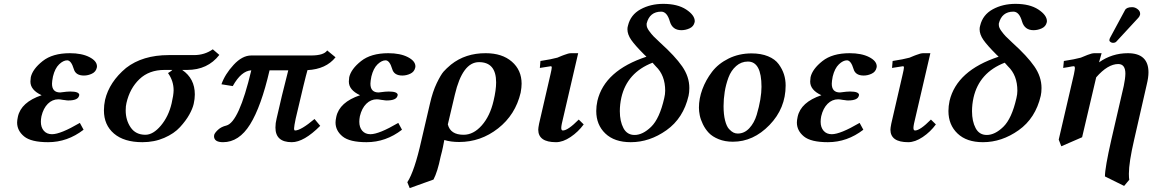

<svg xmlns="http://www.w3.org/2000/svg" viewBox="-20 -718 5918 986"><path d="M192.9 -121.1Q189.9 -106 189.9 -92.8Q189.9 -64 205.1 -46.4Q220.2 -28.8 247.1 -28.8Q291 -28.8 390.1 -86.9L409.2 -51.8Q326.2 12.2 227.1 12.2Q140.1 12.2 104 -17.3Q67.9 -46.9 67.9 -88.9Q67.9 -100.1 71.8 -118.2Q87.9 -193.4 193.8 -229Q135.7 -255.9 136.2 -299.8Q136.2 -305.7 138.2 -321.8Q147.9 -363.8 199 -404.3Q250 -444.8 338.9 -444.8Q399.9 -444.8 439 -424.8Q478 -404.8 478 -377Q478 -373 477.1 -370.1Q472.2 -349.1 452.1 -339.6Q432.1 -330.1 411.1 -330.1Q368.2 -330.1 358.9 -363.8Q345.7 -407.7 325.2 -408.2Q305.2 -408.2 283.7 -387.7Q262.2 -367.2 252 -325.2Q247.1 -300.3 247.1 -288.1Q247.1 -243.2 289.1 -243.2Q292 -244.1 296.9 -244.1Q324.7 -248 340.8 -248Q386.7 -248 387.2 -230Q387.2 -228 386.2 -227.1Q381.3 -202.1 330.1 -202.1Q327.1 -202.1 322.5 -202.6Q317.9 -203.1 312 -204.1Q306.2 -205.1 303.2 -205.1Q288.1 -208 279.8 -208Q249 -208 225.8 -185.1Q202.6 -162.1 192.9 -121.1Z M726.6 -25.9Q766.6 -25.9 806.2 -73Q845.7 -120.1 861.3 -187Q871.1 -229 871.6 -253.9Q871.6 -302.7 842.8 -342.8Q847.7 -345.7 852.5 -348.9Q857.4 -352.1 861.1 -355Q864.7 -357.9 864.7 -358.9H824.7Q745.6 -358.9 696 -311.5Q646.5 -264.2 629.4 -189Q625.5 -173.8 625.5 -150.9Q625.5 -101.1 651.1 -63.5Q676.8 -25.9 726.6 -25.9ZM627.4 -369.1Q712.4 -435.1 846.7 -435.1H976.6Q1030.8 -435.1 1072.8 -464.8L1106.4 -436Q1046.4 -358.9 941.4 -358.9H915.5Q980.5 -314.9 980.5 -232.9Q980.5 -210 974.6 -184.1Q968.8 -159.2 951.7 -128.7Q934.6 -98.1 904.5 -65.2Q874.5 -32.2 823.5 -10Q772.5 12.2 711.4 12.2Q617.2 12.2 565.4 -32Q513.7 -76.2 513.7 -150.9Q513.7 -177.7 519.5 -205.1Q541.5 -297.4 627.4 -369.1Z M1577.1 -433.1Q1643.1 -433.1 1660.2 -459L1703.1 -423.8Q1654.3 -362.8 1559.1 -357.9Q1546.9 -316.9 1498.5 -108.9Q1490.7 -71.8 1490.2 -59.1Q1490.2 -47.9 1495.1 -47.9Q1524.9 -47.9 1595.2 -106.9L1624.5 -71.8Q1540.5 12.2 1478.5 12.2Q1394.5 12.2 1394.5 -63Q1394.5 -85.9 1400.4 -108.9Q1425.3 -220.7 1460.4 -356.9H1364.3Q1321.3 -170.9 1264.4 -79.3Q1207.5 12.2 1125.5 12.2Q1079.6 12.2 1079.1 -18.1Q1079.1 -20 1079.6 -22Q1080.1 -23.9 1080.1 -25.9Q1084 -37.1 1100.1 -52Q1116.2 -66.9 1142.1 -73.2Q1207 -89.4 1270.5 -356.9Q1218.8 -354 1175.3 -275.9L1117.2 -285.2Q1135.3 -336.9 1179.7 -385Q1224.1 -433.1 1270.5 -433.1Z M1828.1 -121.1Q1825.2 -106 1825.2 -92.8Q1825.2 -64 1840.3 -46.4Q1855.5 -28.8 1882.3 -28.8Q1926.3 -28.8 2025.4 -86.9L2044.4 -51.8Q1961.4 12.2 1862.3 12.2Q1775.4 12.2 1739.3 -17.3Q1703.1 -46.9 1703.1 -88.9Q1703.1 -100.1 1707 -118.2Q1723.1 -193.4 1829.1 -229Q1771 -255.9 1771.5 -299.8Q1771.5 -305.7 1773.4 -321.8Q1783.2 -363.8 1834.2 -404.3Q1885.3 -444.8 1974.1 -444.8Q2035.2 -444.8 2074.2 -424.8Q2113.3 -404.8 2113.3 -377Q2113.3 -373 2112.3 -370.1Q2107.4 -349.1 2087.4 -339.6Q2067.4 -330.1 2046.4 -330.1Q2003.4 -330.1 1994.1 -363.8Q1981 -407.7 1960.4 -408.2Q1940.4 -408.2 1918.9 -387.7Q1897.5 -367.2 1887.2 -325.2Q1882.3 -300.3 1882.3 -288.1Q1882.3 -243.2 1924.3 -243.2Q1927.2 -244.1 1932.1 -244.1Q1960 -248 1976.1 -248Q2022 -248 2022.5 -230Q2022.5 -228 2021.5 -227.1Q2016.6 -202.1 1965.3 -202.1Q1962.4 -202.1 1957.8 -202.6Q1953.1 -203.1 1947.3 -204.1Q1941.4 -205.1 1938.5 -205.1Q1923.3 -208 1915 -208Q1884.3 -208 1861.1 -185.1Q1837.9 -162.1 1828.1 -121.1Z M2514.6 -200.2Q2527.8 -255.4 2527.8 -294.9Q2527.8 -398.9 2439.9 -398.9Q2355 -398.9 2315.9 -231.9L2279.8 -79.1Q2293 -25.9 2360.8 -25.9Q2411.6 -25.9 2454.1 -74Q2496.6 -122.1 2514.6 -200.2ZM2206.1 204.1 2084 248 2071.8 217.8Q2108.9 160.6 2144 2.9L2188 -186Q2202.1 -248 2222.9 -291Q2243.7 -334 2257.8 -350.1Q2272 -366.2 2295.9 -386.2Q2370.1 -445.3 2474.6 -444.8Q2558.6 -444.8 2608.6 -401.4Q2658.7 -357.9 2658.7 -288.1Q2658.7 -269 2653.8 -242.2Q2627 -128.4 2537.8 -58.6Q2448.7 11.2 2337.9 11.2Q2294.9 11.2 2261.7 1Q2258.8 12.2 2254.9 36.1Q2251 56.2 2242.7 86.9Q2227.1 164.1 2206.1 204.1Z M2949.2 -444.8 2865.2 -83Q2862.3 -68.8 2862.3 -61Q2862.3 -47.9 2870.6 -47.9Q2896.5 -47.9 2952.1 -104L2977.5 -79.1Q2949.7 -41 2910.2 -14.4Q2870.6 12.2 2835.4 12.2Q2744.6 12.2 2744.1 -51.8Q2744.1 -60.5 2748.5 -83L2807.1 -336.9Q2813 -361.8 2813.5 -371.1Q2813.5 -377.9 2808.6 -377.9Q2806.6 -377.9 2752.4 -369.1L2755.4 -404.8Q2812.5 -413.6 2842.3 -421.9Q2847.2 -423.8 2853.3 -426.5Q2859.4 -429.2 2866.9 -432.1Q2874.5 -435.1 2877.4 -436Q2899.4 -444.8 2912.6 -444.8Z M3348.1 -377 3331.1 -396Q3200.2 -345.2 3170.9 -216.8Q3163.1 -181.6 3163.1 -147Q3163.1 -95.2 3181.6 -60.1Q3200.2 -24.9 3238.8 -24.9Q3280.8 -24.9 3324 -66.9Q3367.2 -108.9 3391.1 -213.9Q3396 -233.9 3396 -252Q3396 -331.1 3348.1 -377ZM3299.8 -426.8 3288.1 -438Q3241.2 -484.9 3221.7 -512.9Q3202.1 -541 3202.1 -567.9Q3202.1 -577.6 3205.1 -586.9Q3218.3 -642.1 3269.5 -670.2Q3320.8 -698.2 3386.2 -698.2Q3459.5 -698.2 3503.7 -669.2Q3547.9 -640.1 3547.9 -608.9Q3547.9 -605 3546.9 -603Q3542 -582 3521.5 -572.5Q3501 -563 3479 -563Q3433.1 -563 3419.9 -607.9Q3405.8 -657.7 3376 -658.2Q3315.9 -658.2 3300.8 -597.2V-589.8Q3300.8 -576.7 3313 -559.8Q3325.2 -543 3335.7 -532Q3346.2 -521 3371.1 -498Q3446.3 -430.2 3483.2 -377.2Q3520 -324.2 3520 -266.1Q3520 -243.2 3516.1 -226.1Q3489.3 -110.8 3402.6 -49.3Q3315.9 12.2 3219.2 12.2Q3135.3 12.2 3088.6 -32.5Q3042 -77.1 3042 -147.9Q3042 -172.9 3047.9 -200.2Q3085 -356 3299.8 -426.8Z M3695.8 -172.9Q3695.8 -129.9 3703.6 -99.4Q3711.4 -68.8 3723.9 -55.4Q3736.3 -42 3746.8 -37.1Q3757.3 -32.2 3768.6 -32.2Q3802.7 -32.2 3828.1 -59.6Q3853.5 -86.9 3866 -128.4Q3878.4 -169.9 3884.5 -206.5Q3890.6 -243.2 3890.6 -272Q3890.6 -401.9 3820.8 -401.9Q3786.6 -401.9 3760.5 -378.9Q3734.4 -356 3720.9 -319.6Q3707.5 -283.2 3701.7 -246.1Q3695.8 -209 3695.8 -172.9ZM3569.3 -165Q3569.3 -211.9 3586.9 -259.5Q3604.5 -307.1 3636.5 -349.1Q3668.5 -391.1 3721.9 -417.5Q3775.4 -443.8 3839.4 -443.8Q3888.2 -443.8 3924.3 -429Q3960.4 -414.1 3979 -388.4Q3997.6 -362.8 4006.1 -335.9Q4014.6 -309.1 4014.6 -278.8Q4014.6 -161.6 3931.6 -75.9Q3848.6 9.8 3743.7 9.8Q3702.6 9.8 3670.7 -3.2Q3638.7 -16.1 3620.1 -35.6Q3601.6 -55.2 3589.6 -80.1Q3577.6 -105 3573.5 -126Q3569.3 -147 3569.3 -165Z M4197.3 -121.1Q4194.3 -106 4194.3 -92.8Q4194.3 -64 4209.5 -46.4Q4224.6 -28.8 4251.5 -28.8Q4295.4 -28.8 4394.5 -86.9L4413.6 -51.8Q4330.6 12.2 4231.4 12.2Q4144.5 12.2 4108.4 -17.3Q4072.3 -46.9 4072.3 -88.9Q4072.3 -100.1 4076.2 -118.2Q4092.3 -193.4 4198.2 -229Q4140.1 -255.9 4140.6 -299.8Q4140.6 -305.7 4142.6 -321.8Q4152.3 -363.8 4203.4 -404.3Q4254.4 -444.8 4343.3 -444.8Q4404.3 -444.8 4443.4 -424.8Q4482.4 -404.8 4482.4 -377Q4482.4 -373 4481.4 -370.1Q4476.6 -349.1 4456.5 -339.6Q4436.5 -330.1 4415.5 -330.1Q4372.6 -330.1 4363.3 -363.8Q4350.1 -407.7 4329.6 -408.2Q4309.6 -408.2 4288.1 -387.7Q4266.6 -367.2 4256.3 -325.2Q4251.5 -300.3 4251.5 -288.1Q4251.5 -243.2 4293.5 -243.2Q4296.4 -244.1 4301.3 -244.1Q4329.1 -248 4345.2 -248Q4391.1 -248 4391.6 -230Q4391.6 -228 4390.6 -227.1Q4385.7 -202.1 4334.5 -202.1Q4331.5 -202.1 4326.9 -202.6Q4322.3 -203.1 4316.4 -204.1Q4310.5 -205.1 4307.6 -205.1Q4292.5 -208 4284.2 -208Q4253.4 -208 4230.2 -185.1Q4207 -162.1 4197.3 -121.1Z M4757.8 -444.8 4673.8 -83Q4670.9 -68.8 4670.9 -61Q4670.9 -47.9 4679.2 -47.9Q4705.1 -47.9 4760.7 -104L4786.1 -79.1Q4758.3 -41 4718.8 -14.4Q4679.2 12.2 4644 12.2Q4553.2 12.2 4552.7 -51.8Q4552.7 -60.5 4557.1 -83L4615.7 -336.9Q4621.6 -361.8 4622.1 -371.1Q4622.1 -377.9 4617.2 -377.9Q4615.2 -377.9 4561 -369.1L4564 -404.8Q4621.1 -413.6 4650.9 -421.9Q4655.8 -423.8 4661.9 -426.5Q4668 -429.2 4675.5 -432.1Q4683.1 -435.1 4686 -436Q4708 -444.8 4721.2 -444.8Z M5156.7 -377 5139.6 -396Q5008.8 -345.2 4979.5 -216.8Q4971.7 -181.6 4971.7 -147Q4971.7 -95.2 4990.2 -60.1Q5008.8 -24.9 5047.4 -24.9Q5089.4 -24.9 5132.6 -66.9Q5175.8 -108.9 5199.7 -213.9Q5204.6 -233.9 5204.6 -252Q5204.6 -331.1 5156.7 -377ZM5108.4 -426.8 5096.7 -438Q5049.8 -484.9 5030.3 -512.9Q5010.7 -541 5010.7 -567.9Q5010.7 -577.6 5013.7 -586.9Q5026.9 -642.1 5078.1 -670.2Q5129.4 -698.2 5194.8 -698.2Q5268.1 -698.2 5312.3 -669.2Q5356.4 -640.1 5356.4 -608.9Q5356.4 -605 5355.5 -603Q5350.6 -582 5330.1 -572.5Q5309.6 -563 5287.6 -563Q5241.7 -563 5228.5 -607.9Q5214.4 -657.7 5184.6 -658.2Q5124.5 -658.2 5109.4 -597.2V-589.8Q5109.4 -576.7 5121.6 -559.8Q5133.8 -543 5144.3 -532Q5154.8 -521 5179.7 -498Q5254.9 -430.2 5291.7 -377.2Q5328.6 -324.2 5328.6 -266.1Q5328.6 -243.2 5324.7 -226.1Q5297.9 -110.8 5211.2 -49.3Q5124.5 12.2 5027.8 12.2Q4943.8 12.2 4897.2 -32.5Q4850.6 -77.1 4850.6 -147.9Q4850.6 -172.9 4856.4 -200.2Q4893.6 -356 5108.4 -426.8Z M5637.2 -444.8 5624 -397.9Q5690.9 -444.8 5772 -444.8Q5877.9 -444.8 5877.9 -346.2Q5877.9 -320.3 5869.1 -284.2L5804.2 0Q5777.3 116.2 5777.3 173.8Q5777.3 195.8 5779.3 205.1L5752.9 236.8L5654.3 188Q5654.3 144 5687 0L5751 -276.9Q5758.8 -314 5759.3 -339.8Q5759.3 -388.7 5723.1 -389.2Q5668.9 -389.2 5609.4 -320.8L5537.1 -13.2L5430.2 33.2L5417 -1L5495.1 -336.9Q5500 -361.8 5500 -367.2Q5500 -378.4 5494.1 -377.9Q5490.2 -377.9 5485.1 -377Q5480 -376 5467 -373.5Q5454.1 -371.1 5439.9 -369.1L5443.4 -404.8Q5500.5 -413.6 5530.3 -421.9L5564.9 -436Q5586.9 -444.8 5600.1 -444.8ZM5793.9 -681.2Q5809.1 -681.2 5822 -671.1Q5835 -661.1 5835 -647.9V-644Q5833 -634.3 5826.2 -627L5713.4 -504.9Q5707.5 -498 5695.3 -498Q5689.5 -498 5683.3 -502Q5677.2 -505.9 5677.2 -511.2Q5677.2 -517.1 5680.2 -522.9L5757.3 -666Q5765.1 -681.2 5793.9 -681.2Z"/></svg>

Font: Linux Libertine O
Style: Semibold Italic
Weight: 600
Italic angle: -11.5°
Designer: Philipp H. Poll
Foundry: Philipp H. Poll
Version: Version 5.1.2